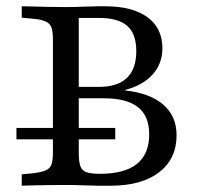

<svg xmlns="http://www.w3.org/2000/svg" viewBox="-20 -591 630 611"><path d="M32.3 -147.6V-183.9H346.8V-147.6ZM291.9 0Q275 0 246.4 -1.2Q217.7 -2.4 190.3 -2.4Q165.3 -2.4 138.7 -2Q112.1 -1.6 88.7 -1.2Q65.3 -0.8 49.2 0V-36.3L83.9 -39.5Q111.3 -42.7 125.4 -48.8Q139.5 -54.8 144 -68.1Q148.4 -81.5 148.4 -105.6V-465.3Q148.4 -489.5 144 -502.8Q139.5 -516.1 125.4 -522.6Q111.3 -529 83.9 -531.5L49.2 -534.7V-571Q65.3 -571 88.7 -570.2Q112.1 -569.4 138.7 -569Q165.3 -568.5 190.3 -568.5Q217.7 -568.5 246.4 -569.8Q275 -571 291.9 -571H315.3Q401.6 -571 449.2 -536.3Q496.8 -501.6 496.8 -437.1Q496.8 -388.7 465.7 -354Q434.7 -319.4 378.2 -304.8V-303.2Q458.1 -294.4 500 -257.7Q541.9 -221 541.9 -160.5Q541.9 -85.5 486.3 -42.7Q430.6 0 332.3 0ZM297.6 -37.9Q376.6 -37.9 415.7 -69.4Q454.8 -100.8 454.8 -163.7Q454.8 -221.8 419 -250Q383.1 -278.2 311.3 -278.2H213.7V-314.5H294.4Q354 -314.5 383.9 -343.1Q413.7 -371.8 413.7 -428.2Q413.7 -483.1 385.1 -508.5Q356.5 -533.9 295.2 -533.9H230.6V-105.6Q230.6 -77.4 235.5 -62.9Q240.3 -48.4 254.8 -43.1Q269.4 -37.9 297.6 -37.9Z"/></svg>

Font: Playfair 9pt
Style: Regular
Weight: 400
Designer: Claus Eggers Sørensen
Foundry: Claus Eggers Sørensen
Version: Version 2.203